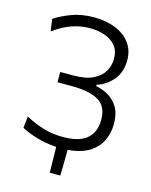

<svg xmlns="http://www.w3.org/2000/svg" viewBox="-129 -809 825 1046"><g transform="rotate(15 284.0 -286.0)"><path d="M255 154.5Q254.5 118 254 82Q253 45.5 252.5 9.5Q190.5 5.5 137.5 -10.8Q84.5 -27 53.5 -45L60.5 -110.5Q110.5 -83 162.8 -67.5Q215 -52 272.5 -52Q340 -52 379 -70.8Q418 -89.5 434.8 -122Q451.5 -154.5 451.5 -195Q451.5 -273 399.2 -302.8Q347 -332.5 249 -332.5H168V-390.5H241.5Q311.5 -390.5 353.2 -411Q395 -431.5 413.8 -464.5Q432.5 -497.5 432.5 -535Q432.5 -582 408.2 -610Q384 -638 345.8 -650.5Q307.5 -663 264 -663Q215.5 -663 166 -647Q116.5 -631 60.5 -590.5L51 -658.5Q87.5 -683.5 143.8 -704.8Q200 -726 270 -726Q338 -726 391 -704.8Q444 -683.5 474.2 -643.2Q504.5 -603 504.5 -546.5Q504.5 -479.5 468 -435.5Q431.5 -391.5 377.5 -374.5V-367Q411.5 -360.5 445.2 -342Q479 -323.5 501.5 -287.5Q524 -251.5 524 -191.5Q524 -142.5 504 -99Q484 -55.5 438.8 -26.5Q393.5 2.5 317 9Q316.5 45 316 81.5Q315.5 118 314.5 154.5Z"/></g></svg>

Font: Heraclito Light
Style: Regular
Weight: 300
Designer: Kostas Bartsokas (font) & Cristiano Sobral (main changes)
Foundry: Kostas Bartsokas (font) & Cristiano Sobral (main changes)
Version: Version 1.00;July 8, 2020;FontCreator 13.0.0.2655 64-bit